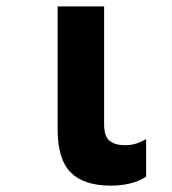

<svg xmlns="http://www.w3.org/2000/svg" viewBox="-20 -573 540 603"><path d="M328 10Q243 10 202 -31.5Q161 -73 161 -166V-553H307V-182Q307 -145 324 -131Q341 -117 372 -117Q392 -117 407.5 -122Q423 -127 439 -136V-18Q395 10 328 10Z"/></svg>

Font: Noto Sans Mono ExtraCondensed Black
Style: Regular
Weight: 900
Width: 2
Designer: Monotype Design Team
Foundry: Monotype Imaging Inc.
Version: Version 2.014